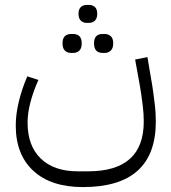

<svg xmlns="http://www.w3.org/2000/svg" viewBox="-20 -600 695 780"><path d="M317 160Q187 160 115.5 94Q44 28 44 -90Q44 -136 56.5 -187.5Q69 -239 91 -290L136 -275Q116 -231 104 -186Q92 -141 92 -102Q92 -8 145.5 44Q199 96 296 96H338Q564 96 564 -106Q564 -122 563 -138.5Q562 -155 559.5 -174.5Q557 -194 553.5 -218.5Q550 -243 544 -275L529 -358L579 -368L593 -285Q599 -252 602.5 -226Q606 -200 608.5 -179Q611 -158 612 -140Q613 -122 613 -106Q613 160 317 160ZM397 -385Q362 -385 362 -424Q362 -462 397 -462H405Q420 -462 430 -453Q440 -444 440 -424Q440 -404 430 -394.5Q420 -385 405 -385ZM269 -385Q253 -385 243.5 -394.5Q234 -404 234 -424Q234 -444 243.5 -453Q253 -462 269 -462H277Q293 -462 302.5 -453Q312 -444 312 -424Q312 -404 302.5 -394.5Q293 -385 277 -385ZM332 -507Q318 -507 308.5 -516Q299 -525 299 -544Q299 -563 308.5 -571.5Q318 -580 332 -580H341Q356 -580 365.5 -571.5Q375 -563 375 -544Q375 -525 365.5 -516Q356 -507 341 -507Z"/></svg>

Font: IBM Plex Sans Arabic Light
Style: Regular
Weight: 300
Designer: Mike Abbink, Paul van der Laan, Pieter van Rosmalen, Wael Morcos, Khajak Apelian
Foundry: Bold Monday
Version: Version 1.2